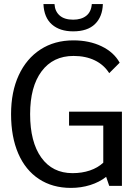

<svg xmlns="http://www.w3.org/2000/svg" viewBox="-20 -907 676 937"><path d="M34 0ZM575 -362V0H513L498 -44Q465 -18 420.5 -4Q376 10 326 10Q236 10 170 -33.5Q104 -77 69 -158Q34 -239 34 -350Q34 -459 71.5 -540Q109 -621 177.5 -665.5Q246 -710 338 -710Q416 -710 476 -681Q536 -652 564 -601L513 -550Q487 -591 442.5 -612.5Q398 -634 339 -634Q239 -634 183 -559Q127 -484 127 -350Q127 -214 181.5 -138Q236 -62 334 -62Q380 -62 418.5 -75Q457 -88 484 -113V-294H317V-362ZM192 -887H246Q248 -852 271 -831.5Q294 -811 337 -811Q377 -811 401 -830Q425 -849 428 -887H482Q480 -825 443.5 -789.5Q407 -754 337 -754Q272 -754 233.5 -787.5Q195 -821 192 -887Z"/></svg>

Font: Sarabun
Style: Regular
Weight: 400
Designer: Suppakit Chalermlarp | Katatrad Co.,Ltd.
Foundry: Cadson Demak Co.,Ltd.
Version: Version 1.000; ttfautohint (v1.6)